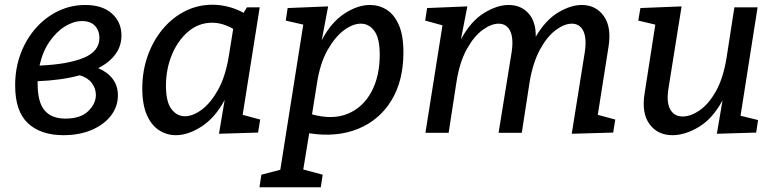

<svg xmlns="http://www.w3.org/2000/svg" viewBox="-20 -561 3275 811"><path d="M248 10Q152 10 98 -40.5Q44 -91 44 -200Q44 -273 67.5 -335Q91 -397 132 -443Q173 -489 226.5 -514.5Q280 -540 340 -540Q412 -540 452.5 -504Q493 -468 493 -411Q493 -367 468 -332.5Q443 -298 395 -273Q435 -256 456.5 -227Q478 -198 478 -158Q478 -111 449 -73Q420 -35 368 -12.5Q316 10 248 10ZM326 -472Q291 -472 254.5 -449.5Q218 -427 189 -385Q160 -343 147 -284Q266 -289 333 -316.5Q400 -344 400 -401Q400 -431 381.5 -451.5Q363 -472 326 -472ZM139 -207Q139 -129 168.5 -94.5Q198 -60 256 -60Q320 -60 352.5 -91.5Q385 -123 385 -160Q385 -187 368 -210Q351 -233 317 -243Q241 -222 139 -218Q139 -213 139 -207Z M723 10Q685 10 652.5 -10.5Q620 -31 600.5 -75Q581 -119 581 -188Q581 -260 603.5 -324Q626 -388 666 -436.5Q706 -485 760 -513Q814 -541 878 -541Q909 -541 942 -533Q975 -525 1009 -507L1023 -530H1077L1005 -76L1079 -56L1070 -1L905 4L929 -139Q889 -64 832 -27Q775 10 723 10ZM761 -70Q795 -70 832.5 -98Q870 -126 901 -181.5Q932 -237 946 -321L965 -439Q920 -465 876 -465Q819 -465 775 -427.5Q731 -390 706 -329.5Q681 -269 681 -199Q681 -131 704 -100.5Q727 -70 761 -70Z M1076 230 1084 177 1164 156 1261 -457 1187 -474 1195 -527 1366 -534 1339 -391Q1378 -466 1434 -503Q1490 -540 1543 -540Q1581 -540 1613 -520Q1645 -500 1664.5 -456Q1684 -412 1684 -340Q1684 -220 1633.5 -137Q1583 -54 1493 -17Q1403 20 1286 2L1261 155L1343 177L1335 230ZM1319 -210 1298 -78Q1385 -54 1449 -80.5Q1513 -107 1548.5 -172.5Q1584 -238 1584 -330Q1584 -399 1561.5 -430Q1539 -461 1504 -461Q1470 -461 1432.5 -433Q1395 -405 1363.5 -349.5Q1332 -294 1319 -210Z M2395 4 2450 -340Q2459 -399 2444 -430Q2429 -461 2395 -461Q2364 -461 2327.5 -434Q2291 -407 2261 -352Q2231 -297 2217 -214L2184 0H2086L2141 -340Q2150 -399 2135 -430Q2120 -461 2086 -461Q2055 -461 2018.5 -434.5Q1982 -408 1951.5 -353Q1921 -298 1908 -214L1875 0H1777L1849 -454L1776 -474L1784 -527L1954 -534L1927 -395Q1969 -472 2024.5 -506Q2080 -540 2128 -540Q2180 -540 2212 -505Q2244 -470 2243 -406Q2285 -477 2338 -508.5Q2391 -540 2437 -540Q2497 -540 2530.5 -493Q2564 -446 2550 -361L2505 -76L2579 -56L2570 -1Z M2823 10Q2759 11 2724 -36Q2689 -83 2703 -168L2748 -457L2676 -474L2685 -527L2859 -534L2804 -190Q2794 -131 2810.5 -100Q2827 -69 2864 -69Q2898 -69 2936 -95.5Q2974 -122 3004.5 -176.5Q3035 -231 3049 -317L3082 -530H3180L3108 -72L3182 -54L3174 -1L3008 4L3032 -137Q2990 -60 2933 -25.5Q2876 9 2823 10Z"/></svg>

Font: Bitter Medium
Style: Italic
Weight: 500
Italic angle: -9°
Designer: Sol Matas, and Bitter project Authors
Foundry: Sol Matas
Version: Version 2.001